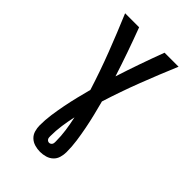

<svg xmlns="http://www.w3.org/2000/svg" viewBox="-276 -836 1153 1153"><g transform="rotate(45 300.0 -260.0)"><path d="M300 215Q277 215 254.5 208.5Q232 202 215.5 186.5Q199 171 192.5 148.5Q186 126 186 104Q186 57 192.5 11Q199 -35 208 -81Q217 -127 228 -172Q239 -217 251 -262Q213 -383 167.5 -501Q122 -619 73 -735H192Q221 -658 248 -581Q275 -504 300 -426Q325 -504 352 -581Q379 -658 408 -735H527Q478 -619 432.5 -501Q387 -383 349 -262Q361 -217 372 -172Q383 -127 392 -81Q401 -35 407.5 11Q414 57 414 104Q414 126 407.5 148.5Q401 171 384.5 186.5Q368 202 345.5 208.5Q323 215 300 215ZM300 138Q306 138 311 135Q316 132 319 127Q322 122 322.5 116Q323 110 323 104Q323 58 316.5 12.5Q310 -33 300 -78Q290 -33 283.5 12.5Q277 58 277 104Q277 110 277.5 116Q278 122 281 127Q284 132 289 135Q294 138 300 138Z"/></g></svg>

Font: Iosevka SS04 Extended
Style: Bold
Weight: 700
Width: 7
Monospace: yes
Designer: Belleve Invis
Foundry: Belleve Invis
Version: Version 19.0.0; ttfautohint (v1.8.4)